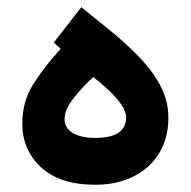

<svg xmlns="http://www.w3.org/2000/svg" viewBox="-20 -512 526 530"><path d="M147.5 -377.4 128.4 -394.5 204.6 -492.2Q249 -456.5 291.7 -421.4Q334.5 -386.2 369.1 -349.4Q403.8 -312.5 424.3 -272.5Q444.8 -232.4 444.8 -187.5Q444.8 -129.9 418.9 -88.4Q393.1 -46.9 347.7 -24.4Q302.2 -2 243.2 -2Q145.5 -2 93.5 -50Q41.5 -98.1 41.5 -170.9Q41.5 -231.4 71.5 -279.1Q101.6 -326.7 147.5 -377.4ZM328.1 -188Q328.1 -205.1 313.7 -225.1Q299.3 -245.1 278.3 -264.6Q257.3 -284.2 237.3 -299.3Q208 -272.5 183.1 -241Q158.2 -209.5 158.2 -183.1Q158.2 -159.2 180.4 -145.3Q202.6 -131.3 242.7 -131.3Q328.1 -131.3 328.1 -188Z"/></svg>

Font: Vazirmatn RD UI FD
Style: Bold
Weight: 700
Designer: Saber Rastikerdar
Foundry: Saber Rastikerdar
Version: Version 33.003